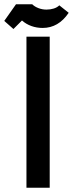

<svg xmlns="http://www.w3.org/2000/svg" viewBox="-31 -880 345 900"><path d="M93 -708H202V0H93ZM291 -820Q243 -749 169 -749Q141 -749 116 -758Q91 -767 72 -784L32 -744L-11 -782L44 -860H120Q131 -849 149 -842Q167 -835 187 -835Q205 -835 221 -840Q237 -845 247 -855Z"/></svg>

Font: Cairo SemiBold
Style: Regular
Weight: 600
Designer: Mohamed Gaber, Accademia di Belle Arti di Urbino and others
Foundry: Kief Type Foundry, Accademia di Belle Arti di Urbino and others
Version: Version 3.011